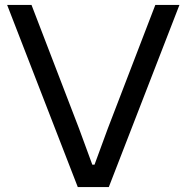

<svg xmlns="http://www.w3.org/2000/svg" viewBox="-20 -760 757 780"><path d="M9 -740H108L301 -238L355 -91H364L418 -238L611 -740H709L422 0H296Z"/></svg>

Font: Encode Sans Wide
Style: Regular
Weight: 400
Designer: Pablo Impallari, Andres Torresi
Foundry: Pablo Impallari, Andres Torresi
Version: Version 1.000; ttfautohint (v1.00) -l 8 -r 50 -G 200 -x 14 -